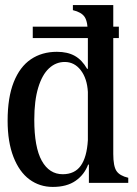

<svg xmlns="http://www.w3.org/2000/svg" viewBox="-20 -720 538 756"><path d="M10 -245Q10 -336 34 -396.5Q58 -457 101.5 -486.5Q145 -516 204 -516Q246 -516 274.5 -500Q303 -484 323 -449H352V-358H326Q323 -411 298 -443.5Q273 -476 235 -476Q200 -476 173 -451Q146 -426 130.5 -375Q115 -324 115 -249Q115 -140 144.5 -87Q174 -34 227 -34Q274 -34 298 -67.5Q322 -101 326 -168H333V-72H327Q312 -32 277.5 -8Q243 16 188 16Q136 16 96 -13.5Q56 -43 33 -102Q10 -161 10 -245ZM330 -91 326 -120V-586Q326 -634 313.5 -653Q301 -672 267 -680V-700H340H426V-114Q426 -66 438.5 -47Q451 -28 485 -20V0H412H330ZM109 -615H448V-570H109Z"/></svg>

Font: RL Madena Variable
Style: Regular
Weight: 400
Designer: I Kadek Wantara Putra
Foundry: Roughlines ID
Version: Version 1.000;Glyphs 3.1.2 (3151)